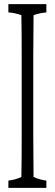

<svg xmlns="http://www.w3.org/2000/svg" viewBox="-20 -823 261 916"><path d="M201.2 -803.2Q201.2 -788.6 201.2 -763.7Q170.9 -761.7 140.1 -750.5Q138.7 -627 138.7 -558.1Q138.7 -365.7 138.7 -173.3Q138.7 -105 140.1 21.5Q170.4 34.7 201.2 38.6Q201.2 61 201.2 73.2Q201.2 73.2 20 73.2Q20 60.5 20 38.6Q51.3 35.2 82 21.5Q83.5 -60.1 83.5 -171.4Q83.5 -364.3 83.5 -557.1Q83.5 -668 82 -750.5Q50.8 -762.2 20 -763.7Q20 -788.1 20 -803.2Q20 -803.2 201.2 -803.2Z"/></svg>

Font: Scarab Serif
Style: Light
Weight: 300
Designer: John Roberts
Foundry: Scarab
Version: 1.0